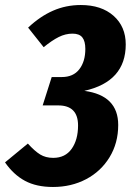

<svg xmlns="http://www.w3.org/2000/svg" viewBox="-48 -729 521 765"><path d="M453 -552Q453 -404 288 -367Q423 -349 423 -231Q423 -159 388.5 -102.5Q354 -46 295 -15Q236 16 163 16Q97 16 51.5 -8.5Q6 -33 -28 -82L63 -157Q90 -127 112 -113.5Q134 -100 164 -100Q212 -100 237.5 -136Q263 -172 263 -229Q263 -309 184 -309H122L158 -422H198Q244 -422 268 -453Q292 -484 292 -534Q292 -565 280 -580Q268 -595 241 -595Q213 -595 186 -581.5Q159 -568 126 -541L64 -619Q112 -664 163.5 -686.5Q215 -709 274 -709Q356 -709 404.5 -666Q453 -623 453 -552Z"/></svg>

Font: Fira Sans Extra Condensed
Style: Bold Italic
Weight: 700
Width: 3
Italic angle: -8°
Designer: Carrois Corporate & Edenspiekermann AG
Foundry: Carrois Corporate GbR & Edenspiekermann AG
Version: Version 4.203